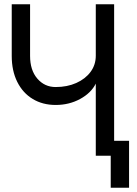

<svg xmlns="http://www.w3.org/2000/svg" viewBox="-20 -730 640 900"><path d="M429 0V-338Q407 -294 355.5 -266Q304 -238 241 -238Q180 -238 133.5 -266Q87 -294 61 -346Q35 -398 35 -468V-710H121V-468Q121 -401 155 -361.5Q189 -322 241 -322Q295 -322 337.5 -341Q380 -360 404.5 -393Q429 -426 429 -469V-710H515V-70H585V150H499V0Z"/></svg>

Font: Geist Mono
Style: Regular
Weight: 400
Monospace: yes
Designer: Basement.studio, Andrés Briganti, Mateo Zaragoza
Foundry: Basement.studio, Vercel, Andrés Briganti, Guido Ferreyra, Mateo Zaragoza
Version: Version 1.500; ttfautohint (v1.8.4.7-5d5b)